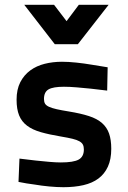

<svg xmlns="http://www.w3.org/2000/svg" viewBox="-20 -768 534 799"><path d="M426 -391Q391 -395 358 -399Q329 -402 299 -404.5Q269 -407 246 -407Q201 -407 182 -396Q163 -385 163 -356Q163 -344 167.5 -336.5Q172 -329 184 -323.5Q196 -318 216 -313.5Q236 -309 267 -304Q316 -296 350 -285Q384 -274 404.5 -256Q425 -238 434 -212Q443 -186 443 -149Q443 -105 429 -74.5Q415 -44 389.5 -25Q364 -6 327 2.5Q290 11 244 11Q217 11 185 8Q153 5 124 0Q91 -4 57 -11L61 -108Q95 -104 128 -100Q156 -97 184.5 -94.5Q213 -92 233 -92Q286 -92 307.5 -104Q329 -116 329 -146Q329 -158 325 -166Q321 -174 310.5 -180Q300 -186 281.5 -190.5Q263 -195 233 -200Q185 -208 150 -218Q115 -228 92.5 -245Q70 -262 59.5 -288Q49 -314 49 -353Q49 -396 64.5 -426Q80 -456 106 -475Q132 -494 166 -502.5Q200 -511 238 -511Q265 -511 298 -507.5Q331 -504 360 -499Q393 -494 428 -488ZM81 -748H205L257 -680L308 -748H432L304 -584H208Z"/></svg>

Font: Panefresco 800wt
Style: Regular
Weight: 800
Designer: Campivisivi
Foundry: Campivisivi & Chank Co
Version: Version 1.001